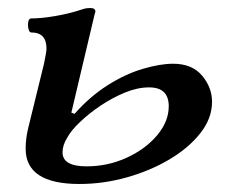

<svg xmlns="http://www.w3.org/2000/svg" viewBox="-20 -446 570 479"><path d="M178 13Q44 13 44 -75Q44 -100 50 -125L90 -288Q96 -317 96 -325Q96 -365 58 -365Q53 -365 51 -374Q49 -383 50.5 -391.5Q52 -400 58 -400Q83 -400 118 -406Q153 -412 183 -422Q192 -425 196.5 -425.5Q201 -426 205 -426Q218 -426 218 -417Q217 -413 215.5 -408Q214 -403 211 -389L158 -165L166 -162Q204 -205 248 -233Q292 -261 335.5 -274Q379 -287 412 -287Q459 -287 484 -257.5Q509 -228 509 -192Q509 -151 480 -114Q451 -77 403 -48.5Q355 -20 296.5 -3.5Q238 13 178 13ZM196 -31Q249 -31 296 -52.5Q343 -74 372 -108.5Q401 -143 401 -181Q401 -228 352 -228Q323 -228 291.5 -215Q260 -202 231 -182.5Q202 -163 179.5 -141.5Q157 -120 148 -103Q136 -84 136 -66Q136 -31 196 -31Z"/></svg>

Font: Junicode SmExp
Style: Bold Italic
Weight: 700
Width: 6
Italic angle: -11°
Designer: Peter S. Baker
Version: Version 2.205; ttfautohint (v1.8.4)